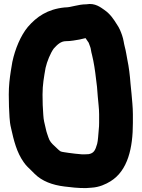

<svg xmlns="http://www.w3.org/2000/svg" viewBox="-20 -770 726 984"><path d="M314 -732C313.4 -732 312.3 -732 311.5 -731.9C222.7 -723 167.8 -683.9 122.9 -632.2C85.5 -587.2 57.3 -518.4 43.6 -454.2C43.5 -454 43.4 -453.5 43.3 -453.1L35.3 -405C29.6 -367.9 25 -330.6 25 -286C25 -264.8 25.3 -245 26 -223.7C28.7 -185.2 27.3 -151.4 36.7 -113.2C50.9 -49.4 65.5 10.5 101.4 61.1C114.3 80.2 128.6 92 140.3 103.7L157.3 120.7C195.5 158.8 248.7 178.2 309.9 185.8C345.3 190.2 376.9 194 419.8 194C431.7 193.2 440 192.6 448.7 191.9C489 189.7 522.3 173.9 546.1 159.3C636.1 103.9 661 -13.5 661 -140V-185C661 -221.3 656.5 -259.3 653.9 -291.2L648.9 -341.2C645.6 -384.9 641.1 -423.9 632.5 -465C628.2 -486.6 625.7 -507.9 619.1 -531.6C614.5 -548.4 613.5 -566.9 605.6 -589.3C599.1 -607.7 592.3 -626.2 577.8 -646.9C562.4 -671.5 545 -698.6 514.1 -719.7C497.3 -731.1 467.6 -756.2 423.2 -748C378 -747.7 345.1 -732 314 -732ZM418.4 -574.6C422.9 -568 427.4 -560.8 434.5 -551C436.5 -546.7 439.2 -538.7 442.6 -529.1C446.1 -520.5 445.8 -508.8 451.9 -487.4C460.8 -451.4 467.5 -407.4 472.2 -365.1L477.1 -325.5L481.1 -275C483.3 -246.8 488 -213.9 488 -185V-140C488 -128.1 487.4 -117.1 486.1 -105.6C483.7 -80 482.4 -49.6 477.9 -32.7C468.1 1.7 460.6 14.8 434.7 20C428.6 20.1 421.5 20.4 414 21H400.2C379.2 18.9 350.3 16.8 331.5 13.4C316.6 10.7 298.6 9.4 290.7 5.9C280.7 0 272.6 -9.9 261.6 -19.7C244.7 -34.7 233.8 -46.6 227.9 -66.2C222.8 -83.5 219.6 -86.8 214.4 -111.3C208.1 -139 203.4 -153.6 201.9 -180.8C199.2 -212.2 198 -249.9 198 -285C198 -336.3 205.4 -375.4 213.5 -422.1C221 -455.3 238.8 -498.5 255.4 -521.1C273.9 -541.6 292 -559 318 -559C343.7 -559 367.7 -564.3 386.8 -567.3C397.6 -568.9 408.2 -573.2 418.4 -574.6Z"/></svg>

Font: Smoothie
Style: Bd
Weight: 700
Foundry: Cannot Into Space Fonts
Version: Version 0.8